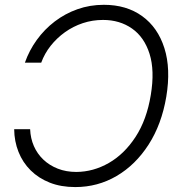

<svg xmlns="http://www.w3.org/2000/svg" viewBox="-20 -757 735 787"><path d="M405.8 -737.3Q498.5 -737.3 562.7 -690.9Q627 -644.5 653.8 -559.8Q680.7 -475.1 661.6 -360.4Q642.6 -247.6 589.1 -164.3Q535.6 -81.1 458 -35.6Q380.4 9.8 288.6 9.8Q230 9.8 184.1 -8.3Q138.2 -26.4 105.7 -58.6Q73.2 -90.8 55.9 -134.3Q38.6 -177.7 38.1 -227.5H103.5Q105 -189.9 118.9 -158.2Q132.8 -126.5 157.7 -102.8Q182.6 -79.1 216.8 -65.7Q251 -52.2 293 -52.2Q362.8 -52.7 426.3 -89.1Q489.7 -125.5 535.6 -195.8Q581.5 -266.1 598.1 -367.7Q614.7 -467.8 593 -536.4Q571.3 -605 521 -640.1Q470.7 -675.3 402.3 -675.3Q358.9 -675.3 319.3 -662.1Q279.8 -648.9 246.3 -625Q212.9 -601.1 187.7 -569.3Q162.6 -537.6 148.9 -500H82Q99.6 -550.3 130.9 -593.5Q162.1 -636.7 204.3 -668.9Q246.6 -701.2 297.4 -719.2Q348.1 -737.3 405.8 -737.3Z"/></svg>

Font: Inter Tight Light
Style: Italic
Weight: 300
Italic angle: -9.39999°
Designer: Rasmus Andersson
Foundry: rsms
Version: Version 3.004